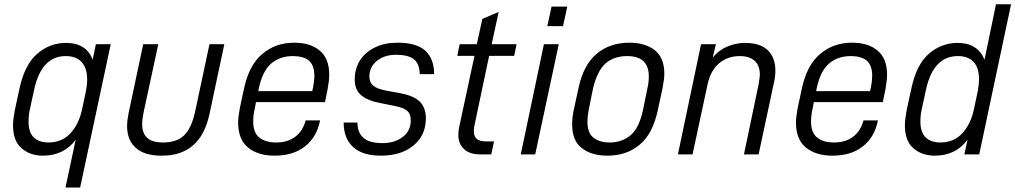

<svg xmlns="http://www.w3.org/2000/svg" viewBox="-20 -710 4670 883"><path d="M328.1 -67.4Q273.4 5.9 177.7 5.9Q118.2 5.9 79.1 -28.3Q40 -61.5 40 -133.8Q40 -160.2 47.9 -202.1L70.3 -305.7Q93.8 -413.1 151.4 -462.9Q209 -512.7 283.2 -512.7Q377 -512.7 406.2 -435.5L420.9 -506.8H489.3L348.6 152.3H281.2ZM357.4 -207 376 -294.9Q380.9 -321.3 380.9 -344.7Q380.9 -395.5 356.4 -423.8Q331.1 -452.1 282.2 -452.1Q171.9 -452.1 137.7 -300.8L117.2 -206.1Q111.3 -181.6 111.3 -150.4Q111.3 -56.6 201.2 -54.7Q264.6 -54.7 303.7 -96.7Q342.8 -138.7 357.4 -207Z M564.5 -129.9Q564.5 -155.3 571.3 -189.5L638.7 -506.8H708L640.6 -194.3Q633.8 -161.1 633.8 -138.7Q633.8 -96.7 657.2 -76.2Q678.7 -54.7 729.5 -54.7Q793.9 -54.7 828.1 -88.9Q860.4 -121.1 877 -195.3L943.4 -506.8H1011.7L943.4 -185.5Q902.3 6.8 723.6 5.9Q644.5 5.9 605.5 -29.3Q564.5 -64.5 564.5 -129.9Z M1494.1 -366.2Q1494.1 -339.8 1486.3 -297.9L1474.6 -240.2H1157.2L1151.4 -209Q1144.5 -180.7 1144.5 -151.4Q1144.5 -99.6 1172.9 -77.1Q1201.2 -54.7 1251 -54.7Q1302.7 -54.7 1337.9 -81.1Q1372.1 -106.4 1385.7 -156.2H1452.1Q1436.5 -78.1 1381.8 -36.1Q1328.1 5.9 1242.2 5.9Q1167 5.9 1121.1 -31.2Q1075.2 -68.4 1075.2 -146.5Q1075.2 -170.9 1083 -212.9L1101.6 -299.8Q1125 -411.1 1186.5 -461.9Q1247.1 -513.7 1333 -513.7Q1407.2 -513.7 1450.2 -477.5Q1494.1 -441.4 1494.1 -366.2ZM1425.8 -361.3Q1425.8 -409.2 1400.4 -431.6Q1374 -452.1 1327.1 -452.1Q1268.6 -452.1 1228.5 -418.9Q1187.5 -384.8 1169.9 -301.8L1168 -291H1416L1419.9 -308.6Q1425.8 -339.8 1425.8 -361.3Z M1560.5 -146.5H1624Q1624 -99.6 1651.4 -76.2Q1678.7 -51.8 1739.3 -51.8Q1794.9 -51.8 1832 -80.1Q1869.1 -108.4 1869.1 -156.2Q1869.1 -187.5 1850.6 -202.1Q1833 -215.8 1791 -223.6L1732.4 -235.4Q1668.9 -247.1 1640.6 -272.5Q1611.3 -296.9 1611.3 -344.7Q1611.3 -393.6 1635.7 -432.6Q1660.2 -470.7 1705.1 -492.2Q1748 -513.7 1809.6 -513.7Q1894.5 -513.7 1936.5 -476.6Q1976.6 -438.5 1976.6 -369.1H1910.2Q1910.2 -414.1 1884.8 -436.5Q1859.4 -458 1800.8 -458Q1747.1 -458 1712.9 -429.7Q1678.7 -401.4 1678.7 -358.4Q1678.7 -330.1 1697.3 -315.4Q1713.9 -301.8 1752.9 -293.9L1816.4 -282.2Q1881.8 -270.5 1910.2 -243.2Q1938.5 -214.8 1938.5 -166Q1938.5 -87.9 1881.8 -41Q1825.2 5.9 1731.4 5.9Q1646.5 5.9 1603.5 -34.2Q1560.5 -74.2 1560.5 -146.5Z M2161.1 -128.9Q2159.2 -119.1 2159.2 -106.4Q2159.2 -60.5 2211.9 -59.6H2252L2239.3 0H2187.5Q2138.7 0 2114.3 -24.4Q2087.9 -47.9 2087.9 -89.8Q2087.9 -110.4 2091.8 -126L2162.1 -453.1H2083L2093.8 -506.8H2172.9L2198.2 -623L2273.4 -655.3L2241.2 -506.8H2355.5L2344.7 -453.1H2229.5Z M2481.4 -506.8H2549.8L2441.4 0H2375ZM2516.6 -679.7H2588.9L2569.3 -589.8H2497.1Z M2611.3 -137.7Q2611.3 -170.9 2618.2 -202.1L2640.6 -305.7Q2664.1 -414.1 2725.6 -463.9Q2786.1 -513.7 2874 -513.7Q2946.3 -513.7 2991.2 -479.5Q3035.2 -444.3 3035.2 -371.1Q3035.2 -346.7 3027.3 -305.7L3004.9 -202.1Q2981.4 -92.8 2920.9 -43.9Q2861.3 5.9 2774.4 5.9Q2699.2 5.9 2655.3 -29.3Q2611.3 -62.5 2611.3 -137.7ZM2937.5 -206.1 2957 -301.8Q2963.9 -330.1 2963.9 -358.4Q2963.9 -452.1 2864.3 -452.1Q2804.7 -452.1 2765.6 -418.9Q2726.6 -384.8 2707 -301.8L2687.5 -205.1Q2681.6 -173.8 2681.6 -151.4Q2681.6 -98.6 2709 -77.1Q2737.3 -54.7 2784.2 -54.7Q2840.8 -54.7 2880.9 -88.9Q2919.9 -122.1 2937.5 -206.1Z M3204.1 -506.8H3272.5L3257.8 -445.3Q3287.1 -480.5 3325.2 -496.1Q3364.3 -512.7 3407.2 -512.7Q3474.6 -512.7 3510.7 -479.5Q3545.9 -445.3 3545.9 -384.8Q3545.9 -359.4 3540 -333L3468.8 0H3401.4L3468.8 -322.3Q3473.6 -351.6 3474.6 -365.2Q3474.6 -409.2 3450.2 -430.7Q3425.8 -452.1 3381.8 -452.1Q3326.2 -452.1 3287.1 -418.9Q3248 -385.7 3234.4 -323.2L3165 0H3097.7Z M4059.6 -366.2Q4059.6 -339.8 4051.8 -297.9L4040 -240.2H3722.7L3716.8 -209Q3710 -180.7 3710 -151.4Q3710 -99.6 3738.3 -77.1Q3766.6 -54.7 3816.4 -54.7Q3868.2 -54.7 3903.3 -81.1Q3937.5 -106.4 3951.2 -156.2H4017.6Q4002 -78.1 3947.3 -36.1Q3893.6 5.9 3807.6 5.9Q3732.4 5.9 3686.5 -31.2Q3640.6 -68.4 3640.6 -146.5Q3640.6 -170.9 3648.4 -212.9L3667 -299.8Q3690.4 -411.1 3752 -461.9Q3812.5 -513.7 3898.4 -513.7Q3972.7 -513.7 4015.6 -477.5Q4059.6 -441.4 4059.6 -366.2ZM3991.2 -361.3Q3991.2 -409.2 3965.8 -431.6Q3939.5 -452.1 3892.6 -452.1Q3834 -452.1 3793.9 -418.9Q3752.9 -384.8 3735.4 -301.8L3733.4 -291H3981.4L3985.4 -308.6Q3991.2 -339.8 3991.2 -361.3Z M4141.6 -133.8Q4141.6 -160.2 4149.4 -202.1L4171.9 -305.7Q4195.3 -414.1 4252 -462.9Q4309.6 -512.7 4384.8 -512.7Q4475.6 -512.7 4507.8 -435.5L4560.5 -690.4H4629.9L4483.4 0H4415L4429.7 -67.4Q4375 5.9 4279.3 5.9Q4219.7 5.9 4180.7 -28.3Q4141.6 -61.5 4141.6 -133.8ZM4459 -207 4477.5 -294.9Q4482.4 -321.3 4482.4 -345.7Q4482.4 -396.5 4459 -423.8Q4433.6 -452.1 4385.7 -452.1Q4273.4 -452.1 4239.3 -300.8L4218.8 -206.1Q4212.9 -181.6 4212.9 -150.4Q4212.9 -56.6 4303.7 -54.7Q4366.2 -54.7 4405.3 -96.7Q4444.3 -138.7 4459 -207Z"/></svg>

Font: Dinish
Style: Italic
Weight: 400
Italic angle: -12°
Designer: Bert Driehuis
Foundry: Playbeing
Version: Version 3.002; git-62d0f29-release